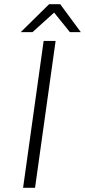

<svg xmlns="http://www.w3.org/2000/svg" viewBox="-20 -895 405 915"><path d="M188 -700H245L147 0H90ZM214 -875H267L365 -742H313L238 -835L135 -742H79Z"/></svg>

Font: Krub Light
Style: Italic
Weight: 300
Italic angle: -8°
Designer: Ekaluck Peanpanawate
Foundry: Cadson Demak Co.,Ltd.
Version: Version 1.000; ttfautohint (v1.6)